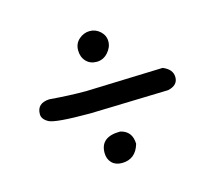

<svg xmlns="http://www.w3.org/2000/svg" viewBox="-69 -553 656 578"><g transform="rotate(-15 259.5 -263.5)"><path d="M205 -421Q205 -442 220 -455Q235 -468 253.5 -468Q272 -468 286 -455Q300 -442 300 -423.5Q300 -405 285.5 -389Q271 -373 250.5 -373Q230 -373 217.5 -386.5Q205 -400 205 -421ZM436 -235 191 -228Q83 -228 63.5 -238.5Q44 -249 44 -265Q44 -299 83 -301Q143 -296 196 -296L437 -304Q467 -292 467 -267Q467 -242 436 -235ZM202 -102Q202 -152 264 -152Q300 -144 301 -104Q288 -59 245 -59Q225 -59 213.5 -71Q202 -83 202 -102Z"/></g></svg>

Font: Patrick Hand
Style: Regular
Weight: 400
Designer: Patrick Wagesreiter
Foundry: Patrick Wagesreiter
Version: Version 1.003;PS 001.003;hotconv 1.0.70;makeotf.lib2.5.58329